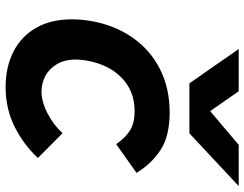

<svg xmlns="http://www.w3.org/2000/svg" viewBox="-111 -727 848 666"><g transform="rotate(90 313.0 -394.0)"><path d="M47 -219.5Q47 -251 53 -287Q67.5 -368 110.2 -429.5Q153 -491 219.5 -524.8Q286 -558.5 370 -558.5Q451.5 -558.5 499.8 -527.2Q548 -496 579.5 -443.5L480 -373Q457 -406.5 431 -421.8Q405 -437 366 -437Q296 -437 249.8 -392Q203.5 -347 190 -270Q186.5 -247.5 186.5 -233.5Q186.5 -194 202.8 -167Q219 -140 244.2 -127Q269.5 -114 297 -114Q333 -114 373.2 -134.8Q413.5 -155.5 442 -187L528 -101.5Q481.5 -51.5 419.2 -20.5Q357 10.5 282 10.5Q212 10.5 158.8 -16.8Q105.5 -44 76.2 -95.8Q47 -147.5 47 -219.5ZM150 -798H296.5L365.5 -699L482.5 -798H625.5L442.5 -627H269Z"/></g></svg>

Font: JuliaMono ExtraBold
Style: Italic
Weight: 800
Italic angle: -9°
Monospace: yes
Designer: cormullion
Foundry: corm
Version: Version 0.057; ttfautohint (v1.8.4)